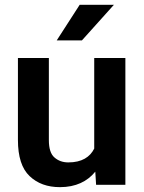

<svg xmlns="http://www.w3.org/2000/svg" viewBox="-20 -770 598 800"><path d="M502.4 0V-528.3H372.6V-150.9C355 -115.7 321.3 -93.3 264.6 -93.3C241.7 -93.3 222.7 -100.1 207 -113.8C191.4 -127 183.6 -151.4 183.6 -186V-528.3H54.7V-187C54.7 -117.2 70.8 -66.9 103.5 -36.1C135.7 -5.4 177.7 9.8 230 9.8C295.9 9.8 344.2 -14.2 377 -54.7L380.4 0ZM321.3 -601.6 454.6 -750H312L216.3 -601.6Z"/></svg>

Font: Vazirmatn SemiBold
Style: Regular
Weight: 600
Designer: Saber Rastikerdar
Foundry: Saber Rastikerdar
Version: Version 33.003